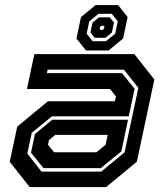

<svg xmlns="http://www.w3.org/2000/svg" viewBox="-20 -760 666 780"><path d="M100.5 0 19.5 -103 50 -245.5 174.5 -348.5H446.5L451 -368L427 -398.5H89.5L119.5 -540H526L607 -437L536 -103L411 0ZM156.5 -77 106 -140 122 -215.5 192 -273.5H500L473 -145L389.5 -77ZM148.5 -63H391.5L486 -141L542 -403L483.5 -477H173.5L170.5 -463H475.5L527 -399L503 -287.5H191L109 -220.5L91 -136ZM199.5 -141.5H372L409 -172L417.5 -212H204.5L179 -191L175 -172ZM329.5 -555 290.5 -603.5 309 -690.5 368.5 -739.5H460L498.5 -690.5L480 -603.5L421 -555ZM356.5 -592.5H410.5L448 -623L458.5 -673L434 -704H380L342.5 -673L332 -623ZM364.5 -606.5 347.5 -628 356 -668.5 382 -689.5H426L443 -668.5L434.5 -628L408.5 -606.5ZM388.5 -638.5H397L402.5 -643.5L404.5 -651L401 -655.5H392.5L387 -651L385 -643.5Z"/></svg>

Font: Tourney
Style: Bold Italic
Weight: 700
Italic angle: -12°
Version: Version 1.015